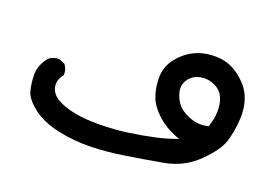

<svg xmlns="http://www.w3.org/2000/svg" viewBox="-56 -265 704 512"><g transform="rotate(15 296.0 -8.5)"><path d="M224 150Q177 147 133 133.5Q89 120 62.5 96Q36 72 31.5 51.5Q27 31 29 4Q31 -23 53 -46Q64 -55 82 -54L99 -46Q108 -33 106 -16Q89 2 91.5 21Q94 40 112 53Q130 66 161 75Q192 84 233.5 87Q275 90 312.5 88Q350 86 384.5 81.5Q419 77 447 69Q412 54 388 29Q364 4 357 -21.5Q350 -47 353 -77Q356 -107 377.5 -129.5Q399 -152 426.5 -162Q454 -172 488.5 -168Q523 -164 550.5 -139Q578 -114 586.5 -85.5Q595 -57 590 -23Q585 11 573.5 39.5Q562 68 520.5 102Q479 136 425.5 141Q372 146 318 149.5Q264 153 224 150ZM514 16Q529 -15 527 -47Q525 -79 503.5 -93Q482 -107 459.5 -104.5Q437 -102 424 -85.5Q411 -69 416.5 -46Q422 -23 434.5 -10.5Q447 2 468 11Q489 20 514 16Z"/></g></svg>

Font: NaniFont Regular
Style: Regular
Weight: 400
Designer: Nanigashitei
Version: Version 1.036